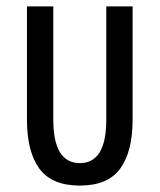

<svg xmlns="http://www.w3.org/2000/svg" viewBox="-20 -568 497 598"><path d="M229 10Q141 10 102.5 -43Q64 -96 64 -195V-548H146V-195Q146 -60 229 -60Q311 -60 311 -195V-548H393V-195Q393 -96 354.5 -43Q316 10 229 10Z"/></svg>

Font: Noto Sans Thai ExtCond
Style: Regular
Weight: 400
Width: 2
Designer: Monotype Design Team
Foundry: Monotype Imaging Inc.
Version: Version 2.002; ttfautohint (v1.8.4.7-5d5b)